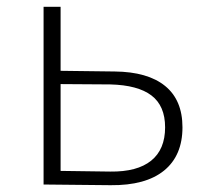

<svg xmlns="http://www.w3.org/2000/svg" viewBox="-20 -542 593 564"><path d="M516 -168Q516 -85 462 -41Q408 3 305 2L108 0V-522H158V-334L317 -332Q414 -331 465 -289.5Q516 -248 516 -168ZM465 -168Q465 -231 425 -261.5Q385 -292 304 -294L158 -295V-40L304 -38Q383 -37 424 -70Q465 -103 465 -168Z"/></svg>

Font: Goldbeck Next Light
Style: Regular
Weight: 300
Designer: Julieta Ulanovsky
Foundry: Julieta Ulanovsky
Version: Version 7.200